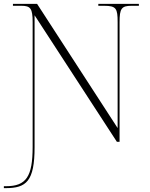

<svg xmlns="http://www.w3.org/2000/svg" viewBox="-20 -734 778 994"><path d="M0 240H9C116 240 159 205 159 28V-655L585 0H599V-619C599 -690 609 -704 661 -704H699V-714H489V-704H519C582 -704 589 -690 589 -619V-71L172 -714H47V-704H91C138 -704 149 -690 149 -619V26C149 180 116 230 11 230H0Z"/></svg>

Font: Noto Serif Display ExtraLight
Style: Regular
Weight: 200
Designer: Monotype Design Team
Foundry: Monotype Imaging Inc.
Version: Version 2.009